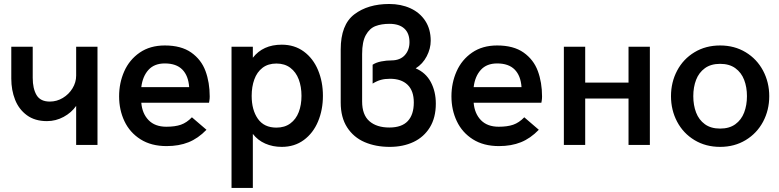

<svg xmlns="http://www.w3.org/2000/svg" viewBox="-20 -720 3873 954"><path d="M358.4 -193.8Q335 -160.2 296.1 -139.2Q257.3 -118.2 213.4 -118.2Q153.3 -118.2 113.5 -147.5Q73.7 -176.8 54.9 -224.6Q36.1 -272.5 36.1 -329.1V-487.8H142.6V-333Q142.6 -279.8 161.6 -247.6Q180.7 -215.3 227.5 -215.3Q262.2 -215.3 292.2 -233.4Q322.3 -251.5 340.3 -281.2Q358.4 -311 358.4 -344.2V-487.8H464.4V0H358.4Z M571.8 -241.2Q571.8 -308.1 597.4 -365.7Q623 -423.3 674.3 -458.7Q725.6 -494.1 798.8 -494.1Q880.4 -494.1 930.2 -459Q980 -423.8 1001 -367.2Q1022 -310.5 1022 -240.7Q1022 -230 1020.5 -220.9Q1019 -211.9 1018.6 -209.5H682.1Q686.5 -155.8 718.3 -123Q750 -90.3 806.6 -90.3Q849.6 -90.3 878.7 -100.3Q907.7 -110.4 933.6 -137.2L1005.9 -75.2Q964.4 -32.2 916.7 -13.2Q869.1 5.9 807.6 5.9Q731.4 5.9 678.2 -27.8Q625 -61.5 598.4 -117.7Q571.8 -173.8 571.8 -241.2ZM919.9 -287.1Q916 -343.8 886 -374.3Q856 -404.8 798.8 -404.8Q746.6 -404.8 717.5 -372.6Q688.5 -340.3 682.1 -287.1Z M1130.4 -487.8H1236.3V-433.1Q1286.6 -498 1379.9 -498Q1443.4 -498 1489.7 -463.9Q1536.1 -429.7 1560.3 -371.6Q1584.5 -313.5 1584.5 -244.1Q1584.5 -174.3 1560.3 -116.5Q1536.1 -58.6 1489.7 -24.4Q1443.4 9.8 1379.9 9.8Q1335 9.8 1297.9 -6.6Q1260.7 -22.9 1236.3 -54.7V213.9H1130.4ZM1478 -243.7Q1478 -289.1 1464.4 -325.4Q1450.7 -361.8 1422.6 -383.1Q1394.5 -404.3 1353.5 -404.3Q1312 -404.3 1284.4 -383.1Q1256.8 -361.8 1243.7 -325.4Q1230.5 -289.1 1230.5 -243.7Q1230.5 -173.8 1261.2 -129.9Q1292 -85.9 1353.5 -85.9Q1394.5 -85.9 1422.6 -106.7Q1450.7 -127.4 1464.4 -163.1Q1478 -198.7 1478 -243.7Z M1672.9 -210.4V-474.1Q1672.9 -597.2 1740.5 -648.7Q1808.1 -700.2 1914.1 -700.2Q1972.2 -700.2 2019 -679Q2065.9 -657.7 2093 -616.5Q2120.1 -575.2 2120.1 -517.6Q2120.1 -478.5 2100.3 -440.4Q2080.6 -402.3 2045.4 -380.4Q2095.2 -359.4 2120.4 -312.5Q2145.5 -265.6 2145.5 -205.1Q2145.5 -135.7 2116 -87.4Q2086.4 -39.1 2034.7 -14.6Q1982.9 9.8 1916.5 9.8Q1846.7 9.8 1791.7 -13.9Q1736.8 -37.6 1704.8 -87.2Q1672.9 -136.7 1672.9 -210.4ZM2036.1 -210.9Q2036.1 -269 2005.1 -298.8Q1974.1 -328.6 1918 -328.6Q1892.1 -328.6 1872.6 -323.2Q1853 -317.9 1831.5 -304.7V-398.4Q1848.6 -409.7 1874.3 -414.8Q1899.9 -419.9 1926.3 -419.9Q1968.3 -420.4 1991.5 -446Q2014.6 -471.7 2014.6 -510.3Q2014.6 -554.7 1989 -578.1Q1963.4 -601.6 1915 -601.6Q1875 -601.6 1845.7 -590.3Q1816.4 -579.1 1797.9 -546.1Q1779.3 -513.2 1779.3 -451.7V-215.8Q1779.3 -149.4 1815.4 -117.9Q1851.6 -86.4 1914.6 -86.4Q1976.1 -86.4 2006.1 -118.4Q2036.1 -150.4 2036.1 -210.9Z M2223.1 -241.2Q2223.1 -308.1 2248.8 -365.7Q2274.4 -423.3 2325.7 -458.7Q2377 -494.1 2450.2 -494.1Q2531.7 -494.1 2581.5 -459Q2631.3 -423.8 2652.3 -367.2Q2673.3 -310.5 2673.3 -240.7Q2673.3 -230 2671.9 -220.9Q2670.4 -211.9 2669.9 -209.5H2333.5Q2337.9 -155.8 2369.6 -123Q2401.4 -90.3 2458 -90.3Q2501 -90.3 2530 -100.3Q2559.1 -110.4 2585 -137.2L2657.2 -75.2Q2615.7 -32.2 2568.1 -13.2Q2520.5 5.9 2459 5.9Q2382.8 5.9 2329.6 -27.8Q2276.4 -61.5 2249.8 -117.7Q2223.1 -173.8 2223.1 -241.2ZM2571.3 -287.1Q2567.4 -343.8 2537.4 -374.3Q2507.3 -404.8 2450.2 -404.8Q2397.9 -404.8 2368.9 -372.6Q2339.8 -340.3 2333.5 -287.1Z M2781.7 0V-487.8H2887.7V-309.6H3103V-487.8H3209V0H3103V-230.5H2887.7V0Z M3314 -242.2Q3314 -311.5 3344.5 -369.1Q3375 -426.8 3430.7 -460.4Q3486.3 -494.1 3558.1 -494.1Q3629.4 -494.1 3685.1 -460.4Q3740.7 -426.8 3771.5 -368.9Q3802.2 -311 3802.2 -242.2Q3802.2 -172.9 3771.5 -115.2Q3740.7 -57.6 3685.1 -23.9Q3629.4 9.8 3558.1 9.8Q3486.3 9.8 3430.7 -23.9Q3375 -57.6 3344.5 -115.2Q3314 -172.9 3314 -242.2ZM3691.4 -242.2Q3691.4 -287.1 3677.5 -323.2Q3663.6 -359.4 3633.8 -381.1Q3604 -402.8 3558.1 -402.8Q3512.2 -402.8 3482.4 -381.1Q3452.6 -359.4 3438.7 -323.2Q3424.8 -287.1 3424.8 -242.2Q3424.8 -197.3 3438.7 -160.9Q3452.6 -124.5 3482.4 -102.8Q3512.2 -81.1 3558.1 -81.1Q3604 -81.1 3633.8 -102.8Q3663.6 -124.5 3677.5 -160.9Q3691.4 -197.3 3691.4 -242.2Z"/></svg>

Font: Acari Sans SemiBold
Style: Regular
Weight: 600
Designer: Alfredo Marco Pradil and Stefan Peev
Foundry: Hanken Design Co.
Version: Version 1.045;January 11, 2019;FontCreator 11.5.0.2425 64-bi